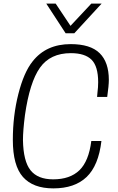

<svg xmlns="http://www.w3.org/2000/svg" viewBox="-20 -1033 650 1062"><path d="M275 9Q163 9 107 -54Q51 -117 51 -259Q51 -393 81.5 -513Q112 -633 160 -693Q235 -789 371 -789Q480 -789 531 -739Q582 -689 582 -591Q582 -560 573 -497H517L519 -520Q523 -551 523 -578Q523 -666 486.5 -702.5Q450 -739 372 -739Q258 -739 201 -658.5Q144 -578 118 -396Q107 -310 107 -258Q109 -141 149 -91Q189 -41 274 -41Q367 -41 419 -91Q471 -141 485 -253H541Q525 -117 459 -54Q393 9 275 9ZM391 -849H343L236 -1013H288L370 -890L485 -1013H542Z"/></svg>

Font: Tanohe Sans Light
Style: Italic
Weight: 300
Designer: Village Type and Design LLC & Cristiano Sobral
Foundry: Cooper Hewitt Smithsonian Design Museum
Version: Version 1.00;September 29, 2021;FontCreator 13.0.0.2655 64-b